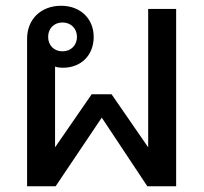

<svg xmlns="http://www.w3.org/2000/svg" viewBox="-20 -646 708 666"><path d="M74 -512V0H173L333 -238L491 0H591V-615H494V-135L367 -319H298L171 -135V-415C179 -412 189 -411 198 -411C262 -411 305 -455 305 -518C305 -581 259 -626 192 -626C122 -626 74 -579 74 -512ZM147 -518C147 -547 167 -568 197 -568C226 -568 247 -547 247 -518C247 -489 226 -468 197 -468C167 -468 147 -489 147 -518Z"/></svg>

Font: TPK Tissa Web Medium
Style: Regular
Weight: 500
Designer: Jacques Le Bailly, Suppakit Chalermlarp | Katatrad Co.,Ltd.
Foundry: Jacques Le Bailly, Cadson Demak Co.,Ltd.
Version: Version 5.000;Glyphs 3.1.2 (3151)